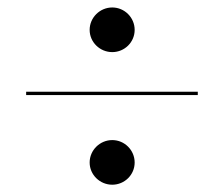

<svg xmlns="http://www.w3.org/2000/svg" viewBox="-20 -645 600 514"><path d="M220 -565C220 -532 247.5 -505.5 280.5 -505.5C313.5 -505.5 340.5 -532 340.5 -565C340.5 -598 313.5 -625 280.5 -625C247.5 -625 220 -598 220 -565ZM50 -399.5V-390.5H509.5V-399.5ZM220 -210C220 -177 247.5 -150.5 280.5 -150.5C313.5 -150.5 340.5 -177 340.5 -210C340.5 -243 313.5 -270 280.5 -270C247.5 -270 220 -243 220 -210Z"/></svg>

Font: Bodoni* 24
Style: Regular
Weight: 400
Version: Version 2.3